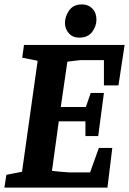

<svg xmlns="http://www.w3.org/2000/svg" viewBox="-33 -852 586 872"><path d="M327 -681Q298 -681 280 -700.5Q262 -720 262 -748Q262 -777 281 -804.5Q300 -832 339 -832Q368 -832 386.5 -813Q405 -794 405 -763Q405 -733 385.5 -707Q366 -681 327 -681ZM-4 -58 67 -72 138 -576 68 -590 76 -648H533L505 -464H439V-579H331L273 -572L243 -366H357L379 -430H439L413 -234H355V-301H234L203 -76Q222 -74 242 -72Q262 -70 282 -69H376L416 -180H477L455 0H-13Z"/></svg>

Font: Faustina VF Beta
Style: Italic
Weight: 400
Italic angle: -8°
Designer: Alfonso Garcia
Foundry: Omnibus-Type
Version: Version 1.006